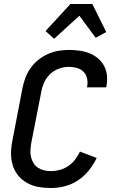

<svg xmlns="http://www.w3.org/2000/svg" viewBox="-20 -933 590 965"><path d="M236 12Q203 12 172.5 6.5Q142 1 115.5 -14Q89 -29 70.5 -52Q52 -75 43.5 -104Q35 -133 35.5 -165Q36 -197 43 -230L93 -490Q98 -516 107.5 -541.5Q117 -567 133.5 -590.5Q150 -614 172.5 -632Q195 -650 220.5 -661.5Q246 -673 272.5 -677.5Q299 -682 325 -682Q352 -682 378.5 -678.5Q405 -675 429 -665.5Q453 -656 472 -640Q491 -624 503 -602Q515 -580 517.5 -553.5Q520 -527 515 -500L514 -494H417L418 -498Q422 -519 417.5 -539Q413 -559 399.5 -572.5Q386 -586 366.5 -591.5Q347 -597 326 -597Q302 -597 277.5 -588.5Q253 -580 233.5 -562Q214 -544 203 -520.5Q192 -497 188 -474L137 -214Q134 -196 133 -178Q132 -160 136 -143.5Q140 -127 148.5 -113Q157 -99 171 -90Q185 -81 201.5 -77Q218 -73 236 -73Q258 -73 280.5 -79Q303 -85 323 -98.5Q343 -112 357.5 -131Q372 -150 382 -171L466 -139Q450 -106 426.5 -76.5Q403 -47 372 -26.5Q341 -6 305.5 3Q270 12 236 12ZM252 -738 209 -777 334 -913H444L514 -772L461 -743L379 -854Z"/></svg>

Font: Lode Dark Term
Style: Bold Italic
Weight: 700
Italic angle: -11°
Monospace: yes
Designer: Belleve Invis
Foundry: Belleve Invis
Version: Version 29.2.0